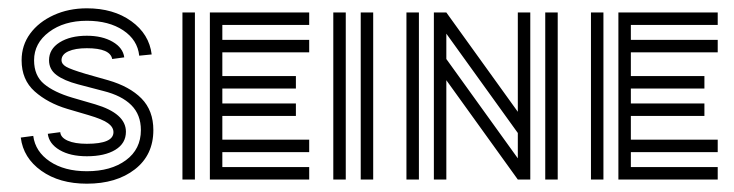

<svg xmlns="http://www.w3.org/2000/svg" viewBox="-20 -432 1765 462"><path d="M189 -56Q149 -56 123.5 -71Q98 -86 95 -110L125 -114Q126 -101 143 -93.5Q160 -86 189 -86Q253 -86 253 -114Q253 -126 240 -135.5Q227 -145 193 -155L142 -170Q95 -184 63.5 -212Q32 -240 32 -287Q32 -323 52.5 -351Q73 -379 109 -395.5Q145 -412 189 -412Q253 -412 296 -381Q339 -350 345 -301L315 -298Q311 -336 276.5 -359Q242 -382 189 -382Q134 -382 98 -355Q62 -328 62 -287Q62 -250 86 -230Q110 -210 154 -197L209 -181Q283 -159 283 -115Q283 -87 257.5 -71.5Q232 -56 189 -56ZM189 10Q123 10 79.5 -21Q36 -52 30 -101L60 -105Q65 -67 100 -43.5Q135 -20 189 -20Q247 -20 283 -46.5Q319 -73 319 -119Q319 -156 296 -179Q273 -202 229 -213L168 -229Q134 -238 116 -251.5Q98 -265 98 -287Q98 -314 123.5 -330Q149 -346 189 -346Q226 -346 251 -331.5Q276 -317 279 -294L250 -290Q245 -316 189 -316Q161 -316 144.5 -308.5Q128 -301 128 -287Q128 -278 139 -271.5Q150 -265 187 -254L240 -239Q292 -224 320.5 -195Q349 -166 349 -119Q349 -59 304.5 -24.5Q260 10 189 10Z M485 0V-402H724V-372H515V-336H724V-306H515V-249H692V-219H515V-183H692V-153H515V-96H724V-66H515V-30H724V0ZM419 0V-402H449V0Z M848 0V-402H878V0ZM782 0V-402H812V0Z M958 0V-402H988V0ZM1292 0V-402H1322V0ZM1226 -112 1054 -351V-290L1226 -51ZM1024 0V-402H1054L1226 -163V-402H1256V0H1226L1054 -239V0Z M1468 0V-402H1707V-372H1498V-336H1707V-306H1498V-249H1675V-219H1498V-183H1675V-153H1498V-96H1707V-66H1498V-30H1707V0ZM1402 0V-402H1432V0Z"/></svg>

Font: Zen Tokyo Zoo
Style: Regular
Weight: 400
Designer: Yoshimichi Ohira
Foundry: A-1 Corp ZenFonts
Version: Version 1.002; ttfautohint (v1.8.3)